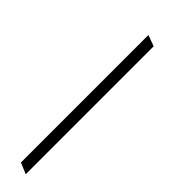

<svg xmlns="http://www.w3.org/2000/svg" viewBox="13 -138 312 312"><g transform="rotate(-45 169.0 17.5)"><path d="M-2 27 6 8H299L292 27Z"/></g></svg>

Font: Ms Madi
Style: Regular
Weight: 400
Designer: Robert E. Leuschke
Foundry: Robert E. Leuschke
Version: Version 1.010; ttfautohint (v1.8.3)